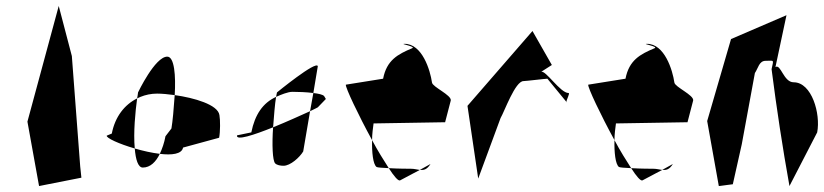

<svg xmlns="http://www.w3.org/2000/svg" viewBox="-20 -624 2764 644"><path d="M72 -216 111 0 253 -28 249 -66 221 -436 177 -604Z M338 -169C336 -161 380 -141 432 -126C427 -179 434 -251 440 -294C398 -273 366 -233 355 -176ZM443 -314C442 -309 442 -302 440 -294L451 -299C468 -306 487 -310 507 -310C523 -310 544 -308 566 -305C570 -370 565 -434 541 -434C500 -434 443 -314 443 -314ZM432 -126C435 -89 443 -62 459 -62C484 -62 503 -81 516 -108C490 -111 459 -118 432 -126ZM516 -108C556 -103 590 -107 594 -129L715 -162C719 -182 719 -222 716 -238C711 -273 631 -296 566 -305C563 -260 559 -216 555 -193L535 -167C531 -145 524 -125 516 -108Z M775 -170C771 -151 831 -171 896 -197C899 -236 902 -275 906 -299C862 -279 835 -240 823 -180ZM906 -299C907 -299 907 -300 908 -300C922 -306 945 -316 961 -316C979 -316 1009 -315 1031 -312L1046 -402C1041 -422 909 -314 909 -314ZM896 -197C892 -140 894 -85 903 -76C909 -70 921 -68 931 -68C954 -68 985 -96 997 -116L1020 -251C991 -238 943 -216 896 -197ZM1031 -312 1020 -251C1037 -259 1046 -264 1046 -264L1073 -292L1067 -302C1062 -307 1048 -310 1031 -312Z M1140 -340C1138 -331 1182 -238 1228 -154C1228 -174 1231 -195 1233 -210L1473 -214L1492 -287C1495 -305 1431 -332 1429 -347C1423 -389 1396 -477 1337 -477C1318 -477 1378 -468 1362 -462C1314 -442 1277 -422 1265 -360ZM1228 -154C1227 -114 1231 -73 1243 -64C1246 -62 1263 -61 1284 -60C1268 -85 1247 -118 1228 -154ZM1284 -60C1302 -32 1316 -16 1322 -19L1388 -54C1379 -55 1370 -58 1358 -58C1352 -58 1315 -58 1284 -60ZM1388 -54C1402 -53 1412 -55 1424 -74Z M1548 -269 1584 -25 1659 -228C1672 -250 1708 -352 1736 -352C1744 -352 1809 -360 1816 -360L1880 -282C1879 -288 1893 -312 1887 -312C1859 -312 1810 -390 1795 -383L1831 -406L1766 -520ZM1880 -280C1879 -280 1880 -281 1880 -282C1880 -282 1880 -280 1880 -280Z M1953 -340C1951 -331 1995 -238 2041 -154C2041 -174 2044 -195 2046 -210L2286 -214L2305 -287C2308 -305 2244 -332 2242 -347C2236 -389 2209 -477 2150 -477C2131 -477 2191 -468 2175 -462C2127 -442 2090 -422 2078 -360ZM2041 -154C2040 -114 2044 -73 2056 -64C2059 -62 2076 -61 2097 -60C2081 -85 2060 -118 2041 -154ZM2097 -60C2115 -32 2129 -16 2135 -19L2201 -54C2192 -55 2183 -58 2171 -58C2165 -58 2128 -58 2097 -60ZM2201 -54C2215 -53 2225 -55 2237 -74Z M2352 -218 2391 0 2438 -6 2468 -140 2512 -379C2523 -395 2526 -420 2548 -420C2578 -420 2575 -426 2568 -392C2585 -259 2605 -128 2628 0L2721 -180C2733 -242 2703 -348 2642 -348C2608 -348 2599 -411 2581 -399L2618 -573L2432 -493Z"/></svg>

Font: Corrode
Style: Ita
Weight: 400
Designer: Mew Too
Version: Version 0.532